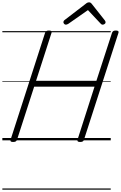

<svg xmlns="http://www.w3.org/2000/svg" viewBox="-20 -1195 1030 1635"><path d="M91 14Q63 14 70 -5L364 -916Q368 -926 375 -930.5Q382 -935 397 -935Q426 -935 419 -916L287 -507H801L934 -916Q938 -926 945 -930.5Q952 -935 967 -935Q995 -935 989 -916L695 -5Q692 5 684.5 9.5Q677 14 662 14Q634 14 640 -5L785 -457H271L125 -5Q121 5 114 9.5Q107 14 91 14ZM541 -985Q532 -985 526 -992Q520 -999 520 -1006Q520 -1012 522 -1015.5Q524 -1019 528 -1023L708 -1161Q717 -1169 724 -1172Q731 -1175 739 -1175Q746 -1175 751.5 -1171.5Q757 -1168 763 -1160L873 -1021Q876 -1017 877.5 -1013Q879 -1009 879 -1005Q879 -996 870.5 -990.5Q862 -985 855 -985Q849 -985 844.5 -987.5Q840 -990 836 -995L729 -1109L563 -993Q556 -989 551 -987Q546 -985 541 -985ZM0 410H923V420H0ZM0 -20H923V0H0ZM0 -505H923V-500H0ZM0 -930H923V-920H0Z"/></svg>

Font: Playwrite DE LA Guides
Style: Regular
Weight: 400
Designer: Veronika Burian, José Scaglione
Foundry: TypeTogether
Version: Version 1.003